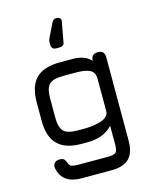

<svg xmlns="http://www.w3.org/2000/svg" viewBox="-139 -862 926 1154"><g transform="rotate(-15 324.0 -285.0)"><path d="M324 -769.5C312.5 -769.5 304 -764 297.5 -753C297.5 -753 255.5 -667.5 255.5 -667.5C255.5 -667.5 255.5 -667.5 255.5 -667.5C253.5 -663.5 252 -659.5 250.5 -655.5C249 -651 248 -647 248 -642.5C248 -642.5 248 -623.5 248 -623.5C248 -623.5 248 -623.5 248 -623.5C248 -604 258 -594 278 -594C278 -594 297.5 -594 297.5 -594C297.5 -594 297.5 -594 297.5 -594C318 -594 328.5 -603 329.5 -621.5C329.5 -621.5 352 -743 352 -743C352 -743 352 -743 352 -743C353.5 -751.5 351.5 -758 346 -762.5C340.5 -767 333.5 -769.5 324 -769.5C324 -769.5 324 -769.5 324 -769.5ZM410 200C410 200 410 200 410 200C459 200 495.5 188 519 164.5C542.5 141 554 105 554 56C554 56 554 -465 554 -465C554 -465 554 -465 554 -465C554 -493 540 -507 512 -507C512 -507 512 -507 512 -507C484 -507 470 -493 470 -465C470 -465 470 -464.5 470 -464.5C470 -464.5 470 -464.5 470 -464.5C456.5 -479 440.5 -489.5 422 -496.5C403 -503.5 381.5 -507 358 -507C358 -507 276 -507 276 -507C276 -507 276 -507 276 -507C209 -507 159.5 -491 128 -459.5C96 -427.5 80 -378 80 -311C80 -311 80 -195 80 -195C80 -195 80 -195 80 -195C80 -129 96 -80 128.5 -48C160.5 -16 209.5 0 276 0C276 0 314 0 314 0C314 0 314 0 314 0C347 0 377 -5 403.5 -15.5C430 -26 452 -41 470 -60.5C470 -60.5 470 56 470 56C470 56 470 56 470 56C470 80.5 466.5 96.5 459 104C451.5 112 435 116 410 116C410 116 224 116 224 116C224 116 224 116 224 116C207.5 116 195.5 114.5 187 112C178.5 109.5 172 104.5 168 97C168 97 168 97 168 97C163.5 83.5 158.5 73 153 66C147 59.5 137.5 56 125 56C125 56 125 56 125 56C110 56 99 60 91.5 68C84 76 81.5 87 84 101C84 101 84 101 84 101C90.5 134.5 105.5 159 129 175.5C152 192 183.5 200 224 200C224 200 410 200 410 200ZM276 -84C232.5 -84 203 -92 187.5 -108C172 -123.5 164 -152.5 164 -195C164 -195 164 -311 164 -311C164 -311 164 -311 164 -311C164 -355 172 -384.5 188 -400C203.5 -415.5 233 -423 276 -423C276 -423 358 -423 358 -423C358 -423 358 -423 358 -423C393.5 -423 421.5 -418 441 -408.5C460.5 -398.5 470 -380 470 -353C470 -353 470 -153 470 -153C470 -153 470 -153 470 -153C470 -129 455 -111.5 425 -100.5C395 -89.5 358 -84 314 -84C314 -84 276 -84 276 -84C276 -84 276 -84 276 -84Z"/></g></svg>

Font: Jura-Fortis-Bold
Style: Bold
Weight: 500
Designer: Daniel Johnson, Alexei Vanyashin, Mirko Velimirovic
Foundry: Daniel Johnson
Version: ""